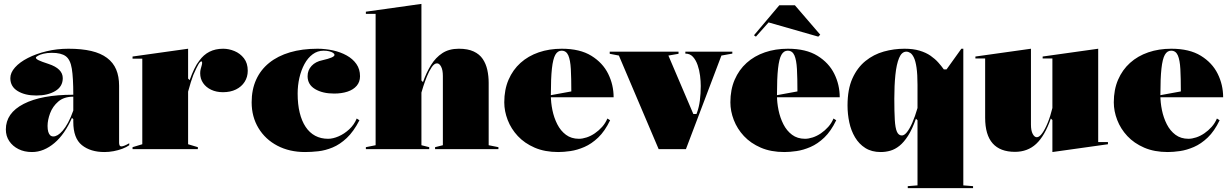

<svg xmlns="http://www.w3.org/2000/svg" viewBox="-20 -765 6315 985"><path d="M331 -515Q399 -515 448 -503.5Q497 -492 529 -468Q561 -444 576 -408.5Q591 -373 591 -325V-32Q591 -25 593.5 -19.5Q596 -14 603 -14Q609 -14 619 -18Q629 -22 643 -30V-20Q629 -10 608 -2Q587 6 563 10.5Q539 15 516 15Q444 15 400 -20.5Q356 -56 356 -140Q356 -142 356 -143.5Q356 -145 356 -147.5Q356 -150 356 -154L349 -160Q331 -119 308.5 -86.5Q286 -54 259.5 -31.5Q233 -9 204 3Q175 15 144 15Q105 15 75 0Q45 -15 27.5 -41Q10 -67 10 -101Q10 -185 101.5 -232Q193 -279 356 -279Q356 -366 348.5 -412.5Q341 -459 317.5 -476.5Q294 -494 246 -494Q222 -494 203.5 -489.5Q185 -485 174.5 -479Q164 -473 164 -469Q164 -463 178 -456Q192 -449 229 -437Q302 -413 302 -364Q302 -321 263.5 -298Q225 -275 166 -275Q108 -275 70.5 -298Q33 -321 33 -364Q33 -392 57 -419Q81 -446 123 -467.5Q165 -489 218.5 -502Q272 -515 331 -515ZM356 -269Q308 -269 279 -244Q250 -219 237 -184Q224 -149 224 -119Q224 -101 227.5 -89Q231 -77 237.5 -71Q244 -65 254 -65Q264 -65 276 -72Q288 -79 301.5 -94.5Q315 -110 329 -135.5Q343 -161 356 -198Z M660 0V-10L710 -25V-464H660V-475L945 -515V-362L953 -354Q964 -385 976.5 -411Q989 -437 1002 -453Q1024 -484 1054.5 -499.5Q1085 -515 1125 -515Q1154 -515 1183 -503Q1212 -491 1231.5 -466Q1251 -441 1251 -402Q1251 -370 1235 -345Q1219 -320 1190.5 -306Q1162 -292 1124 -292Q1090 -292 1063.5 -304.5Q1037 -317 1022 -339Q1007 -361 1007 -389Q1007 -401 1009.5 -410.5Q1012 -420 1014.5 -428.5Q1017 -437 1017 -443Q1017 -450 1013 -450Q1007 -450 998 -435Q989 -420 972 -381Q966 -366 959 -343.5Q952 -321 945 -295V-25L995 -10V0Z M1545 15Q1465 15 1403 -17.5Q1341 -50 1306 -108Q1271 -166 1271 -240Q1271 -305 1294 -356Q1317 -407 1361 -442.5Q1405 -478 1467.5 -496.5Q1530 -515 1609 -515Q1649 -515 1688 -506.5Q1727 -498 1758.5 -480.5Q1790 -463 1808.5 -436.5Q1827 -410 1827 -374Q1827 -345 1810 -325Q1793 -305 1763 -295Q1733 -285 1694 -285Q1635 -285 1596.5 -308Q1558 -331 1558 -374Q1558 -405 1578.5 -427Q1599 -449 1634 -456Q1696 -470 1696 -483Q1696 -489 1688.5 -494Q1681 -499 1668.5 -502Q1656 -505 1640 -505Q1609 -505 1584 -486.5Q1559 -468 1542 -436.5Q1525 -405 1516 -366Q1507 -327 1507 -285Q1507 -230 1517.5 -187Q1528 -144 1548 -114Q1568 -84 1597 -68.5Q1626 -53 1663 -53Q1688 -53 1717 -65.5Q1746 -78 1771.5 -101.5Q1797 -125 1810 -157L1824 -148Q1794 -90 1759 -57Q1724 -24 1686.5 -8.5Q1649 7 1613 11Q1577 15 1545 15Z M2537 -10V0H2212V-10L2252 -20V-375Q2252 -406 2243 -423Q2234 -440 2222 -440Q2208 -440 2194.5 -420Q2181 -400 2170 -372.5Q2159 -345 2151.5 -321.5Q2144 -298 2142 -290V-20L2182 -10V0H1857V-10L1907 -20V-694H1857V-705L2142 -745V-352L2150 -344Q2167 -392 2191 -431Q2215 -470 2249.5 -492.5Q2284 -515 2334 -515Q2380 -515 2410 -501Q2440 -487 2456.5 -462.5Q2473 -438 2480 -406.5Q2487 -375 2487 -340V-20Z M2862 -515Q2955 -515 3013.5 -479Q3072 -443 3100 -386.5Q3128 -330 3128 -266H2802V-276L2911 -296Q2911 -364 2908.5 -410.5Q2906 -457 2895.5 -481Q2885 -505 2861 -505Q2841 -505 2829 -484Q2817 -463 2811.5 -413.5Q2806 -364 2806 -276Q2806 -239 2814 -200Q2822 -161 2839 -127.5Q2856 -94 2883.5 -73.5Q2911 -53 2950 -53Q2968 -53 2989.5 -60Q3011 -67 3031.5 -81Q3052 -95 3069 -114Q3086 -133 3096 -157L3110 -148Q3083 -92 3049 -59.5Q3015 -27 2978 -11Q2941 5 2906.5 10Q2872 15 2844 15Q2775 15 2723 -7.5Q2671 -30 2636.5 -67Q2602 -104 2584.5 -149.5Q2567 -195 2567 -240Q2567 -305 2589 -356Q2611 -407 2650.5 -442.5Q2690 -478 2744 -496.5Q2798 -515 2862 -515Z M3359 0 3155 -480 3108 -489V-500H3461V-489L3409 -480L3537 -180H3553L3556 -188Q3566 -215 3570.5 -250Q3575 -285 3575 -324Q3575 -348 3571.5 -376.5Q3568 -405 3559 -431Q3550 -457 3535 -473.5Q3520 -490 3496 -490V-500H3737V-490L3681 -480L3499 0Z M4022 -515Q4115 -515 4173.5 -479Q4232 -443 4260 -386.5Q4288 -330 4288 -266H3962V-276L4071 -296Q4071 -364 4068.5 -410.5Q4066 -457 4055.5 -481Q4045 -505 4021 -505Q4001 -505 3989 -484Q3977 -463 3971.5 -413.5Q3966 -364 3966 -276Q3966 -239 3974 -200Q3982 -161 3999 -127.5Q4016 -94 4043.5 -73.5Q4071 -53 4110 -53Q4128 -53 4149.5 -60Q4171 -67 4191.5 -81Q4212 -95 4229 -114Q4246 -133 4256 -157L4270 -148Q4243 -92 4209 -59.5Q4175 -27 4138 -11Q4101 5 4066.5 10Q4032 15 4004 15Q3935 15 3883 -7.5Q3831 -30 3796.5 -67Q3762 -104 3744.5 -149.5Q3727 -195 3727 -240Q3727 -305 3749 -356Q3771 -407 3810.5 -442.5Q3850 -478 3904 -496.5Q3958 -515 4022 -515ZM3858 -577 3848 -584 3978 -738H4058L4188 -587L4178 -577L3923 -650Z M4637 200V190L4687 186V-148L4679 -156Q4660 -102 4638.5 -68.5Q4617 -35 4594.5 -17Q4572 1 4548 8Q4524 15 4498 15Q4452 15 4419.5 -5.5Q4387 -26 4366.5 -60.5Q4346 -95 4337 -137.5Q4328 -180 4328 -224Q4328 -307 4353 -362.5Q4378 -418 4420 -452Q4462 -486 4514 -500.5Q4566 -515 4620 -515Q4665 -515 4698 -505Q4731 -495 4754 -479Q4777 -463 4793.5 -444.5Q4810 -426 4822 -409H4836L4912 -515H4922V186L4972 190V200ZM4607 -70Q4619 -70 4632.5 -86.5Q4646 -103 4660 -134.5Q4674 -166 4687 -211V-330Q4687 -384 4682 -418Q4677 -452 4668.5 -469.5Q4660 -487 4650 -493.5Q4640 -500 4630 -500Q4606 -500 4592.5 -467.5Q4579 -435 4573.5 -380.5Q4568 -326 4568 -259Q4568 -192 4570.5 -150Q4573 -108 4581.5 -89Q4590 -70 4607 -70Z M5187 14Q5111 14 5072.5 -29.5Q5034 -73 5034 -161V-465H4984V-475L5269 -515V-126Q5269 -95 5278 -78Q5287 -61 5299 -61Q5312 -61 5326.5 -81Q5341 -101 5355 -135Q5369 -169 5379 -211V-465H5329V-475L5614 -515V-36H5664V-25L5379 15V-149L5371 -157Q5340 -68 5296 -27Q5252 14 5187 14Z M5989 -515Q6082 -515 6140.5 -479Q6199 -443 6227 -386.5Q6255 -330 6255 -266H5929V-276L6038 -296Q6038 -364 6035.5 -410.5Q6033 -457 6022.5 -481Q6012 -505 5988 -505Q5968 -505 5956 -484Q5944 -463 5938.5 -413.5Q5933 -364 5933 -276Q5933 -239 5941 -200Q5949 -161 5966 -127.5Q5983 -94 6010.5 -73.5Q6038 -53 6077 -53Q6095 -53 6116.5 -60Q6138 -67 6158.5 -81Q6179 -95 6196 -114Q6213 -133 6223 -157L6237 -148Q6210 -92 6176 -59.5Q6142 -27 6105 -11Q6068 5 6033.5 10Q5999 15 5971 15Q5902 15 5850 -7.5Q5798 -30 5763.5 -67Q5729 -104 5711.5 -149.5Q5694 -195 5694 -240Q5694 -305 5716 -356Q5738 -407 5777.5 -442.5Q5817 -478 5871 -496.5Q5925 -515 5989 -515Z"/></svg>

Font: Kalnia Thin
Style: Bold
Weight: 700
Version: Version 1.105